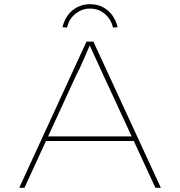

<svg xmlns="http://www.w3.org/2000/svg" viewBox="-20 -899 861 919"><path d="M72 0 394 -700H427L750 0H724L471 -547Q466 -559 458 -576Q450 -593 441.5 -611.5Q433 -630 424 -649.5Q415 -669 407 -687H412Q405 -671 397 -652.5Q389 -634 380.5 -614.5Q372 -595 364 -577.5Q356 -560 348 -546L97 0ZM188 -224 198 -246H626L635 -224ZM301 -767 279 -769Q287 -802 305 -826.5Q323 -851 350.5 -865Q378 -879 411 -879Q445 -879 472 -865Q499 -851 517 -826.5Q535 -802 543 -769L521 -767Q511 -808 481 -833Q451 -858 411 -858Q372 -858 341 -833Q310 -808 301 -767Z"/></svg>

Font: Lexend Peta Thin
Style: Regular
Weight: 250
Version: Version 1.007